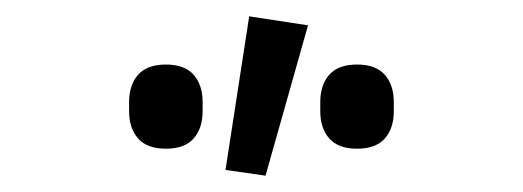

<svg xmlns="http://www.w3.org/2000/svg" viewBox="-20 -800 640 235"><path d="M183 -618Q160 -618 149 -630.5Q138 -643 138 -664V-675Q138 -696 149 -708.5Q160 -721 183 -721Q206 -721 217 -708.5Q228 -696 228 -675V-664Q228 -643 217 -630.5Q206 -618 183 -618ZM305 -585 256 -592 285 -780 357 -769ZM417 -618Q394 -618 383 -630.5Q372 -643 372 -664V-675Q372 -696 383 -708.5Q394 -721 417 -721Q440 -721 451 -708.5Q462 -696 462 -675V-664Q462 -643 451 -630.5Q440 -618 417 -618Z"/></svg>

Font: IBM Plex Sans
Style: Regular
Weight: 400
Designer: Mike Abbink, Paul van der Laan, Pieter van Rosmalen
Foundry: Bold Monday
Version: Version 3.005